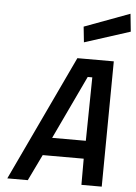

<svg xmlns="http://www.w3.org/2000/svg" viewBox="-62 -998 742 1045"><g transform="rotate(5 309.0 -475.5)"><path d="M369 -774 360 -859 608 -951 618 -854ZM423 0V-143H199L130 0H18L341 -685H540L534 0ZM406 -588 242 -241H426L431 -588Z"/></g></svg>

Font: Titillium Web SemiBold
Style: Italic
Weight: 600
Italic angle: -13°
Version: Version 1.002;PS 57.000;hotconv 1.0.70;makeotf.lib2.5.55311